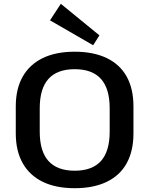

<svg xmlns="http://www.w3.org/2000/svg" viewBox="-20 -981 786 1010"><path d="M373 9Q274 9 205 -24.5Q136 -58 99.5 -122.5Q63 -187 63 -279V-421Q63 -514 99.5 -578Q136 -642 205 -675.5Q274 -709 373 -709Q472 -709 541.5 -675.5Q611 -642 646.5 -578Q682 -514 682 -421V-279Q682 -187 646.5 -122.5Q611 -58 541.5 -24.5Q472 9 373 9ZM373 -83Q465 -83 511 -134Q557 -185 557 -289V-411Q557 -515 511 -566Q465 -617 373 -617Q281 -617 235 -566Q189 -515 189 -411V-289Q189 -185 235 -134Q281 -83 373 -83ZM503 -795 470 -743 243 -874 300 -961Z"/></svg>

Font: Pathway Extreme 28pt SemiBold
Style: Regular
Weight: 600
Designer: Eduardo Rodriguez Tunni
Foundry: Eduardo Rodriguez Tunni
Version: Version 1.001;gftools[0.9.26]